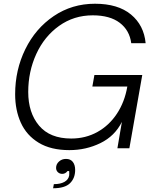

<svg xmlns="http://www.w3.org/2000/svg" viewBox="-20 -793 823 1027"><path d="M61 -289Q61 -419 115.5 -530Q170 -641 267.5 -707Q365 -773 488 -773Q611 -773 680.5 -715.5Q750 -658 759 -562H682Q673 -631 620.5 -671Q568 -711 476 -711Q375 -711 296 -654.5Q217 -598 174 -504Q131 -410 131 -301Q131 -190 189 -121Q247 -52 361 -52Q438 -52 501 -87Q564 -122 605.5 -185Q647 -248 661 -330H474L485 -392H741L672 0H608L632 -141Q594 -65 517 -27.5Q440 10 351 10Q252 10 187 -29.5Q122 -69 91.5 -136.5Q61 -204 61 -289ZM268 192Q303 192 324.5 180Q346 168 350 146Q351 137 350 122H341Q330 137 313 137Q299 137 289.5 128Q280 119 280 105Q280 85 295.5 71Q311 57 333 57Q357 57 369.5 73Q382 89 382 116Q382 160 354.5 187Q327 214 264 214Z"/></svg>

Font: Open Sauce One Light Italic
Style: Regular
Weight: 300
Italic angle: -10°
Designer: Alfredo Marco Pradil
Foundry: Creative Sauce Fz LLC
Version: Version 1.477